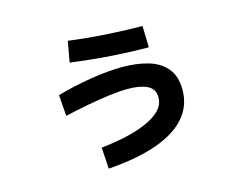

<svg xmlns="http://www.w3.org/2000/svg" viewBox="-93 -759 1186 945"><g transform="rotate(-15 500.0 -286.0)"><path d="M352 44 345 -65Q406 -71 466 -84Q526 -97 573.5 -117Q621 -137 650 -165.5Q679 -194 679 -232Q679 -275 642.5 -293Q606 -311 544 -311Q502 -311 448.5 -304Q395 -297 336 -286Q277 -275 217 -261L209 -369Q294 -393 383 -407.5Q472 -422 546 -422Q619 -422 677 -405Q735 -388 769 -347.5Q803 -307 803 -237Q803 -157 752.5 -98Q702 -39 602 -3Q502 33 352 44ZM697 -482Q612 -482 513.5 -488.5Q415 -495 301 -510L320 -616Q413 -604 506 -598Q599 -592 694 -591Z"/></g></svg>

Font: Murecho Thin SemiBold
Style: Regular
Weight: 600
Version: Version 1.010